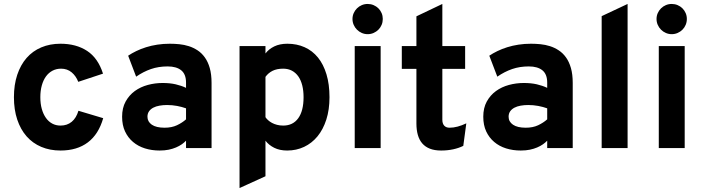

<svg xmlns="http://www.w3.org/2000/svg" viewBox="-20 -742 3527 962"><path d="M283.2 12.2Q230 12.2 186.8 -6.1Q143.6 -24.4 113.3 -58.8Q83 -93.3 66.4 -142.8Q49.8 -192.4 49.8 -254.9Q49.8 -317.4 66.4 -367.2Q83 -417 113.3 -451.7Q143.6 -486.3 186.8 -504.6Q230 -522.9 283.2 -522.9Q361.3 -522.9 416.3 -487.1Q471.2 -451.2 496.1 -373L372.1 -332Q360.8 -361.3 338.9 -379.6Q316.9 -397.9 286.1 -397.9Q262.2 -397.9 242.9 -387.7Q223.6 -377.4 210.2 -358.9Q196.8 -340.3 189.5 -314Q182.1 -287.6 182.1 -254.9Q182.1 -222.2 189.5 -196Q196.8 -169.9 210 -151.4Q223.1 -132.8 241.7 -122.8Q260.3 -112.8 283.2 -112.8Q316.4 -112.8 339.4 -131.8Q362.3 -150.9 373 -187L497.1 -149.9Q474.1 -69.3 420.2 -28.6Q366.2 12.2 283.2 12.2Z M912.1 0V-37.1Q903.3 -27.8 890.9 -19Q878.4 -10.3 861.8 -3.2Q845.2 3.9 825 8.1Q804.7 12.2 779.8 12.2Q740.2 12.2 706.1 1.5Q671.9 -9.3 646.5 -30.8Q621.1 -52.2 606.4 -83.7Q591.8 -115.2 591.8 -157.2Q591.8 -201.2 609.4 -233.2Q627 -265.1 655.5 -285.9Q684.1 -306.6 720.5 -316.4Q756.8 -326.2 794.9 -326.2Q831.5 -326.2 860.1 -319.6Q888.7 -313 912.1 -301.8V-328.1Q912.1 -370.1 888.2 -389.6Q864.3 -409.2 819.8 -409.2Q774.4 -409.2 736.3 -396Q698.2 -382.8 662.1 -357.9L622.1 -462.9Q640.1 -475.1 662.8 -486.1Q685.5 -497.1 711.9 -505.4Q738.3 -513.7 768.3 -518.3Q798.3 -522.9 831.1 -522.9Q854 -522.9 878.4 -520.5Q902.8 -518.1 926 -510.7Q949.2 -503.4 970 -489.7Q990.7 -476.1 1006.3 -454.3Q1022 -432.6 1031 -401.1Q1040 -369.6 1040 -326.2V0ZM804.7 -102.1Q840.3 -102.1 866.7 -114.5Q893.1 -127 912.1 -144V-199.2Q892.1 -206.5 867.4 -211.2Q842.8 -215.8 816.9 -215.8Q796.9 -215.8 779.1 -212.6Q761.2 -209.5 747.8 -202.4Q734.4 -195.3 726.6 -184.1Q718.8 -172.9 718.8 -157.2Q718.8 -132.3 740.7 -117.2Q762.7 -102.1 804.7 -102.1Z M1418.9 12.2Q1381.3 12.2 1354 -1.5Q1326.7 -15.1 1310.1 -37.1V141.1L1180.2 200.2V-511.2H1310.1V-474.1Q1326.7 -496.1 1354.2 -509.5Q1381.8 -522.9 1419.9 -522.9Q1467.3 -522.9 1506.3 -505.4Q1545.4 -487.8 1573 -453.9Q1600.6 -419.9 1615.7 -369.9Q1630.9 -319.8 1630.9 -254.9Q1630.9 -192.4 1615 -142.8Q1599.1 -93.3 1570.8 -58.8Q1542.5 -24.4 1503.7 -6.1Q1464.8 12.2 1418.9 12.2ZM1398.9 -112.8Q1447.8 -112.8 1474.4 -149.7Q1501 -186.5 1501 -254.9Q1501 -287.6 1494.4 -314Q1487.8 -340.3 1474.9 -358.9Q1461.9 -377.4 1442.9 -387.7Q1423.8 -397.9 1398.9 -397.9Q1367.2 -397.9 1345.7 -387.2Q1324.2 -376.5 1310.1 -356.9V-154.8Q1314.9 -147.5 1323.2 -139.9Q1331.5 -132.3 1342.8 -126.2Q1354 -120.1 1368.2 -116.5Q1382.3 -112.8 1398.9 -112.8Z M1757.3 0V-511.2H1887.2V0ZM1822.3 -570.8Q1806.6 -570.8 1792.7 -576.9Q1778.8 -583 1768.6 -593.3Q1758.3 -603.5 1752.2 -617.4Q1746.1 -631.3 1746.1 -647Q1746.1 -662.6 1752.2 -676.3Q1758.3 -689.9 1768.6 -700.2Q1778.8 -710.4 1792.7 -716.3Q1806.6 -722.2 1822.3 -722.2Q1837.9 -722.2 1851.8 -716.3Q1865.7 -710.4 1876 -700.2Q1886.2 -689.9 1892.1 -676.3Q1897.9 -662.6 1897.9 -647Q1897.9 -631.3 1892.1 -617.4Q1886.2 -603.5 1876 -593.3Q1865.7 -583 1851.8 -576.9Q1837.9 -570.8 1822.3 -570.8Z M2190.4 12.2Q2157.2 12.2 2133.8 2.9Q2110.4 -6.3 2095.5 -23.7Q2080.6 -41 2073.5 -66.2Q2066.4 -91.3 2066.4 -123V-397H1993.2V-511.2H2066.4V-660.2L2196.3 -722.2V-511.2H2310.5V-397H2196.3V-142.1Q2196.3 -122.6 2205.8 -112.3Q2215.3 -102.1 2232.4 -102.1Q2252 -102.1 2272.9 -107.7Q2293.9 -113.3 2316.4 -124L2301.3 -11.2Q2278.8 0 2250.5 6.1Q2222.2 12.2 2190.4 12.2Z M2721.7 0V-37.1Q2712.9 -27.8 2700.4 -19Q2688 -10.3 2671.4 -3.2Q2654.8 3.9 2634.5 8.1Q2614.3 12.2 2589.4 12.2Q2549.8 12.2 2515.6 1.5Q2481.4 -9.3 2456.1 -30.8Q2430.7 -52.2 2416 -83.7Q2401.4 -115.2 2401.4 -157.2Q2401.4 -201.2 2418.9 -233.2Q2436.5 -265.1 2465.1 -285.9Q2493.7 -306.6 2530 -316.4Q2566.4 -326.2 2604.5 -326.2Q2641.1 -326.2 2669.7 -319.6Q2698.2 -313 2721.7 -301.8V-328.1Q2721.7 -370.1 2697.8 -389.6Q2673.8 -409.2 2629.4 -409.2Q2584 -409.2 2545.9 -396Q2507.8 -382.8 2471.7 -357.9L2431.6 -462.9Q2449.7 -475.1 2472.4 -486.1Q2495.1 -497.1 2521.5 -505.4Q2547.9 -513.7 2577.9 -518.3Q2607.9 -522.9 2640.6 -522.9Q2663.6 -522.9 2688 -520.5Q2712.4 -518.1 2735.6 -510.7Q2758.8 -503.4 2779.5 -489.7Q2800.3 -476.1 2815.9 -454.3Q2831.5 -432.6 2840.6 -401.1Q2849.6 -369.6 2849.6 -326.2V0ZM2614.3 -102.1Q2649.9 -102.1 2676.3 -114.5Q2702.6 -127 2721.7 -144V-199.2Q2701.7 -206.5 2677 -211.2Q2652.3 -215.8 2626.5 -215.8Q2606.4 -215.8 2588.6 -212.6Q2570.8 -209.5 2557.4 -202.4Q2543.9 -195.3 2536.1 -184.1Q2528.3 -172.9 2528.3 -157.2Q2528.3 -132.3 2550.3 -117.2Q2572.3 -102.1 2614.3 -102.1Z M2994.6 0V-661.1L3124.5 -722.2V0Z M3280.8 0V-511.2H3410.6V0ZM3345.7 -570.8Q3330.1 -570.8 3316.2 -576.9Q3302.2 -583 3292 -593.3Q3281.7 -603.5 3275.6 -617.4Q3269.5 -631.3 3269.5 -647Q3269.5 -662.6 3275.6 -676.3Q3281.7 -689.9 3292 -700.2Q3302.2 -710.4 3316.2 -716.3Q3330.1 -722.2 3345.7 -722.2Q3361.3 -722.2 3375.2 -716.3Q3389.2 -710.4 3399.4 -700.2Q3409.7 -689.9 3415.5 -676.3Q3421.4 -662.6 3421.4 -647Q3421.4 -631.3 3415.5 -617.4Q3409.7 -603.5 3399.4 -593.3Q3389.2 -583 3375.2 -576.9Q3361.3 -570.8 3345.7 -570.8Z"/></svg>

Font: Overpass
Style: Bold
Weight: 700
Designer: Delve Withrington
Foundry: Delve Fonts
Version: Version 1.001